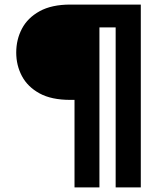

<svg xmlns="http://www.w3.org/2000/svg" viewBox="-20 -720 693 840"><path d="M306 100V-283H288Q205 -283 153 -311.5Q101 -340 76 -387Q51 -434 51 -490Q51 -547 76 -594.5Q101 -642 153.5 -671Q206 -700 288 -700H596V100H486V-600H415V100Z"/></svg>

Font: HostGroteskBold
Style: Bold
Weight: 700
Designer: Doukan Karapınar based on Poppins by Indian Type Foundry, Jonny Pinhorn
Foundry: Element Type
Version: Version 1.001; ttfautohint (v1.8.4.7-5d5b)